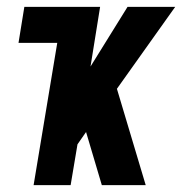

<svg xmlns="http://www.w3.org/2000/svg" viewBox="-20 -540 540 560"><path d="M78 0 147 -415H34L51 -520H272L244 -346L352 -520H491L321 -281L405 0H277L231 -155L206 -119L186 0Z"/></svg>

Font: Iosevka SS04 Extrabold
Style: Italic
Weight: 800
Italic angle: -9°
Monospace: yes
Designer: Belleve Invis
Foundry: Belleve Invis
Version: Version 19.0.0; ttfautohint (v1.8.4)